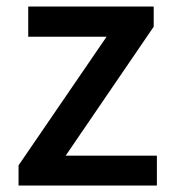

<svg xmlns="http://www.w3.org/2000/svg" viewBox="-20 -571 531 591"><path d="M37.1 0V-62L308.1 -458H66.9V-550.8H453.1V-488.8L182.1 -91.8H462.9V0Z"/></svg>

Font: Source Han Sans CN Medium
Style: Regular
Weight: 500
Designer: Ryoko NISHIZUKA  (kana, bopomofo & ideographs); Paul D. Hunt (Latin, Greek & Cyrillic); Sandoll Communications , Soo-you
Foundry: Adobe
Version: Version 2.004;hotconv 1.0.118;makeotfexe 2.5.65603